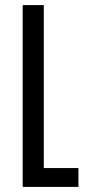

<svg xmlns="http://www.w3.org/2000/svg" viewBox="-20 -734 342 754"><path d="M69 0H288V-74H152V-714H69Z"/></svg>

Font: Noto Sans Armenian ExtraCondensed
Style: Regular
Weight: 400
Width: 2
Designer: Monotype Design Team
Foundry: Monotype Imaging Inc.
Version: Version 2.008